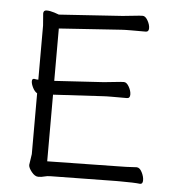

<svg xmlns="http://www.w3.org/2000/svg" viewBox="-52 -760 742 818"><g transform="rotate(5 319.0 -351.0)"><path d="M195 3Q179 3 167.5 6.5Q156 10 141.5 10Q127 10 113 -7.5Q99 -25 99 -37L106 -84V-344Q95 -350 87 -366Q79 -382 79 -393Q79 -404 87 -404H89Q97 -402 106 -402V-634L102 -685Q102 -699 116 -699Q130 -699 149 -693Q168 -687 169 -686L440 -704Q463 -706 488.5 -709Q514 -712 525.5 -712Q537 -712 547 -694.5Q557 -677 557 -661.5Q557 -646 544 -646H482Q455 -646 441 -645L174 -627V-403L385 -416Q408 -418 433.5 -421Q459 -424 470.5 -424Q482 -424 492 -406.5Q502 -389 502 -373Q502 -357 489 -357H426Q400 -357 386 -356L174 -344V-59L472 -64Q510 -64 555 -67H556Q569 -67 578.5 -48.5Q588 -30 588 -14Q588 2 577 2H576Q552 -1 489 -1H473Z"/></g></svg>

Font: LXGW WenKai TC
Style: Regular
Weight: 400
Designer: LXGW / Fontworks Inc.
Foundry: LXGW / Fontworks Inc.
Version: Version 1.330